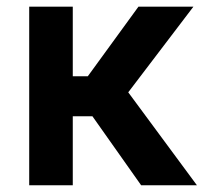

<svg xmlns="http://www.w3.org/2000/svg" viewBox="-20 -548 623 568"><path d="M397.5 0 253.4 -204.1H195.3V0H66.4V-528.3H195.3V-322.3H239.7L389.6 -528.3H552.2L359.4 -274.9L562.5 0Z"/></svg>

Font: Vazirmatn RD FD SemiBold
Style: Regular
Weight: 600
Designer: Saber Rastikerdar
Foundry: Saber Rastikerdar
Version: Version 33.003